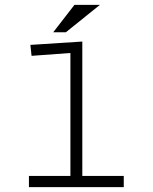

<svg xmlns="http://www.w3.org/2000/svg" viewBox="-20 -767 626 787"><path d="M104.5 -583 317.4 -596.7V-45.9H487.3V0H98.6V-45.9H268.6V-549.8L109.4 -538.1ZM389.6 -747.1 250 -634.8H198.2L285.2 -747.1Z"/></svg>

Font: Thabit
Style: Regular
Weight: 500
Designer: Regenerated by Nadim Shaikli
Foundry: MAK Alagha
Version: 0.01